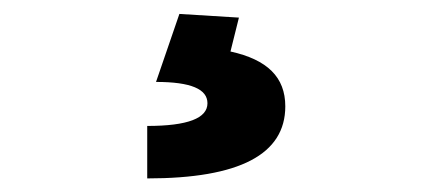

<svg xmlns="http://www.w3.org/2000/svg" viewBox="-20 -23 626 277"><path d="M192.4 234.4C325.7 234.4 391.6 199.7 391.6 130.4C391.6 88.4 365.7 63 312.5 51.3L324.7 2.4L238.8 -2.9L205.1 95.2C255.4 95.2 279.3 105.5 279.3 126C279.3 147.5 251 158.7 192.4 158.7Z"/></svg>

Font: Cascadia Mono SemiBold
Style: Regular
Weight: 600
Monospace: yes
Designer: Aaron Bell
Foundry: Saja Typeworks
Version: Version 2404.023